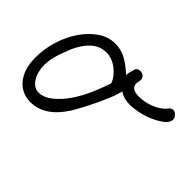

<svg xmlns="http://www.w3.org/2000/svg" viewBox="-72 -432 550 550"><g transform="rotate(45 203.5 -156.5)"><path d="M374 -277Q380 -285 388 -285Q394 -285 400.5 -278.5Q407 -272 407 -266Q407 -252 392 -241Q377 -230 358 -222Q339 -214 319.5 -210.5Q300 -207 292 -207Q279 -207 268 -209.5Q257 -212 247 -219L244 -209Q241 -197 234 -180.5Q227 -164 218 -145Q209 -126 199.5 -108Q190 -90 182 -77Q140 -11 82 -11Q65 -11 50.5 -17.5Q36 -24 25 -37Q14 -50 8 -68.5Q2 -87 2 -112Q2 -146 12 -179.5Q22 -213 40.5 -240.5Q59 -268 83.5 -285Q108 -302 136 -302Q160 -302 180.5 -290.5Q201 -279 221 -260L222 -268Q224 -277 227 -287Q230 -297 242 -297Q251 -297 256 -292Q261 -287 261 -281Q261 -276 260 -271.5Q259 -267 259 -263Q259 -254 266 -248Q273 -242 291 -242Q303 -242 315 -244.5Q327 -247 338 -251.5Q349 -256 358.5 -262.5Q368 -269 374 -277ZM208 -213Q204 -224 196.5 -233.5Q189 -243 179 -250.5Q169 -258 158 -262Q147 -266 136 -266Q108 -266 86.5 -244.5Q65 -223 50 -181Q35 -144 35 -112Q35 -100 38.5 -87.5Q42 -75 48 -66Q54 -57 62 -52Q70 -47 79 -47Q100 -47 121 -64Q142 -81 159 -106.5Q176 -132 188.5 -161.5Q201 -191 208 -213Z"/></g></svg>

Font: Gruenewald VA
Style: Regular
Weight: 400
Designer: Peter Wiegel
Foundry: Peter Wiegel, nach dem Schriftentwurf von Dr. H. Gr¸newald
Version: Version 0.007